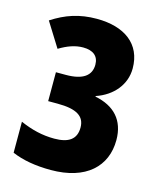

<svg xmlns="http://www.w3.org/2000/svg" viewBox="-111 -869 740 892"><g transform="rotate(15 259.5 -423.0)"><path d="M218 -56C387 -56 477 -142 477 -269C477 -365 423 -421 331 -439V-442C411 -469 464 -532 464 -610C464 -728 377 -790 244 -790C161 -790 96 -768 30 -725L103 -608C143 -632 179 -645 217 -645C264 -645 292 -624 292 -582C292 -530 254 -501 172 -501H124V-362H169C262 -362 301 -336 301 -282C301 -226 265 -201 196 -201C138 -201 86 -214 31 -238V-89C82 -67 145 -56 218 -56Z"/></g></svg>

Font: Noto Sans Malayalam UI Condensed Black
Style: Regular
Weight: 900
Width: 3
Designer: Jelle Bosma - Monotype Design Team
Foundry: Monotype Imaging Inc.
Version: Version 2.104